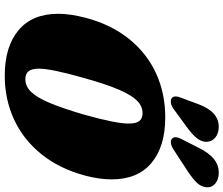

<svg xmlns="http://www.w3.org/2000/svg" viewBox="-88 -864 964 829"><g transform="rotate(90 394.5 -450.0)"><path d="M755 -450Q755 -397 739 -336Q709 -224 646 -146Q583 -68 496 -28Q409 12 307 12Q182 12 111 -47.5Q40 -107 40 -219Q40 -270 57 -336Q86 -447 148.5 -524.5Q211 -602 297.5 -641.5Q384 -681 487 -681Q613 -681 684 -621.5Q755 -562 755 -450ZM317 -329Q277 -189 277 -136Q277 -105 288 -91Q299 -77 323 -77Q353 -77 377 -101.5Q401 -126 424 -180Q447 -234 475 -329Q514 -467 514 -523Q514 -555 503 -569Q492 -583 469 -583Q439 -583 415 -559Q391 -535 367.5 -480.5Q344 -426 317 -329ZM528 -912Q556 -912 574 -897.5Q592 -883 593 -859Q593 -838 577.5 -818Q562 -798 529 -774L455 -720Q436 -705 420 -705Q397 -705 397 -726Q397 -736 401 -745L431 -826Q448 -870 472 -891Q496 -912 528 -912ZM726 -912Q755 -912 773 -897Q791 -882 789 -859Q787 -837 771 -819Q755 -801 714 -774L631 -720Q610 -705 593 -705Q585 -705 579 -710.5Q573 -716 573 -725Q573 -736 580 -749L619 -826Q641 -870 667 -891Q693 -912 726 -912Z"/></g></svg>

Font: Shrikhand
Style: Regular
Weight: 400
Italic angle: -14°
Version: Version 1.000;PS 1.000;hotconv 1.0.88;makeotf.lib2.5.647800